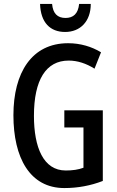

<svg xmlns="http://www.w3.org/2000/svg" viewBox="-20 -943 594 973"><path d="M440 -923H381C376 -874 352 -852 312 -852C271 -852 248 -875 244 -923H183C186 -829 234 -781 310 -781C387 -781 440 -835 440 -923ZM306 -384V-297H403V-93C377 -83 347 -79 313 -79C200 -79 152 -196 152 -356C152 -538 213 -636 328 -636C372 -636 416 -622 459 -595L492 -678C444 -707 387 -724 325 -724C141 -724 48 -575 48 -359C48 -144 131 10 306 10C374 10 439 -2 501 -26V-384Z"/></svg>

Font: Noto Sans Devanagari ExtraCondensed Medium
Style: Regular
Weight: 500
Width: 2
Designer: Jelle Bosma - Monotype Design Team
Foundry: Monotype Imaging Inc.
Version: Version 2.004